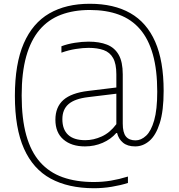

<svg xmlns="http://www.w3.org/2000/svg" viewBox="-20 -769 948 1019"><path d="M477.5 230Q342 229.5 248.8 178.8Q155.5 128 107.2 19.8Q59 -88.5 59 -260Q59 -430.5 106 -538.5Q153 -646.5 241.8 -697.8Q330.5 -749 456.5 -749Q584.5 -749 671.8 -699.2Q759 -649.5 803.8 -547.2Q848.5 -445 848.5 -287Q848.5 -180.5 828 -115.8Q807.5 -51 773.2 -21.5Q739 8 697.5 8Q656.5 8 632.8 -11.8Q609 -31.5 601.5 -63H597Q568.5 -30 524.8 -11Q481 8 431 8Q359 8 316.5 -28.8Q274 -65.5 274 -133.5Q274 -201 316.5 -238.5Q359 -276 448.5 -286.5L617 -307V-274L448 -253.5Q376.5 -245 343.8 -216.5Q311 -188 311 -136.5Q311 -82 341.5 -53.5Q372 -25 432.5 -25Q476.5 -25 520 -44.8Q563.5 -64.5 597.5 -110V-374.5Q597.5 -430.5 580.2 -461Q563 -491.5 530 -503.2Q497 -515 450 -515Q420.5 -515 383 -509.2Q345.5 -503.5 306 -489.5V-523.5Q337.5 -535.5 376.8 -541.8Q416 -548 450 -548Q507.5 -548 548 -532Q588.5 -516 610 -478.2Q631.5 -440.5 631.5 -374.5V-113Q631.5 -65.5 648.2 -44.8Q665 -24 699.5 -24Q729 -24 755.5 -48.8Q782 -73.5 798.2 -130Q814.5 -186.5 814.5 -282.5Q814.5 -397 791.5 -479.2Q768.5 -561.5 723.2 -614Q678 -666.5 611.2 -691.2Q544.5 -716 456.5 -716Q370.5 -716 303.2 -690.5Q236 -665 189.8 -610.5Q143.5 -556 119.2 -469.8Q95 -383.5 95 -262Q95 -138.5 119.5 -51Q144 36.5 192.5 91.2Q241 146 312.5 171.5Q384 197 477.5 197Q524.5 197 568.2 189.8Q612 182.5 659 168V202Q620 214.5 573.2 222.2Q526.5 230 477.5 230Z"/></svg>

Font: Encode Sans SC Thin
Style: Regular
Weight: 250
Designer: Multiple Designers
Foundry: Impallari Type
Version: Version 3.002